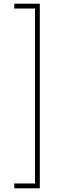

<svg xmlns="http://www.w3.org/2000/svg" viewBox="-20 -852 337 1037"><path d="M169 139H57V165H195V-832H57V-806H169Z"/></svg>

Font: Noto Sans Oriya Cond Thin
Style: Regular
Weight: 100
Width: 3
Designer: Amélie Bonet and Sol Matas
Foundry: Google LLC
Version: Version 2.006